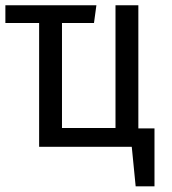

<svg xmlns="http://www.w3.org/2000/svg" viewBox="-20 -546 640 714"><path d="M338.5 -526.5 329.5 -460.5H210.5H125.5H0V-526.5ZM409.5 -526.5H494.5V0H125.5V-526.5H210.5V-70H409.5ZM554.5 -68.5V147H484.5L470 0H434.5L435.5 -68.5Z"/></svg>

Font: Fast_Mono
Style: Regular
Weight: 400
Monospace: yes
Designer: Carrois Corporate, Edenspiekermann AG, Nikita Prokopov
Foundry: Carrois Corporate, Edenspiekermann AG, Nikita Prokopov
Version: Version 5.002